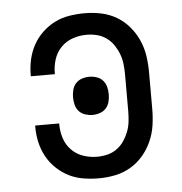

<svg xmlns="http://www.w3.org/2000/svg" viewBox="-44 -570 588 621"><g transform="rotate(-5 250.0 -260.0)"><path d="M253 8Q228 8 203 4Q178 0 156 -11Q134 -22 115.5 -39.5Q97 -57 85 -79Q73 -101 67.5 -125.5Q62 -150 62 -175V-180H140V-177Q140 -154 147 -132Q154 -110 170 -93.5Q186 -77 208 -69.5Q230 -62 253 -62Q270 -62 286.5 -66Q303 -70 317 -80Q331 -90 340.5 -104Q350 -118 356 -133.5Q362 -149 364 -166Q366 -183 366 -200V-320Q366 -337 364 -354Q362 -371 356 -386.5Q350 -402 340.5 -416Q331 -430 317 -440Q303 -450 286.5 -454Q270 -458 253 -458Q230 -458 208 -450.5Q186 -443 170 -426.5Q154 -410 147 -388Q140 -366 140 -343V-340H62V-345Q62 -370 67.5 -394.5Q73 -419 85 -441Q97 -463 115.5 -480.5Q134 -498 156 -509Q178 -520 203 -524Q228 -528 253 -528Q280 -528 306.5 -522.5Q333 -517 356 -503.5Q379 -490 396.5 -469.5Q414 -449 425 -424.5Q436 -400 440 -373.5Q444 -347 444 -320V-200Q444 -173 440 -146.5Q436 -120 425 -95.5Q414 -71 396.5 -50.5Q379 -30 356 -16.5Q333 -3 306.5 2.5Q280 8 253 8ZM250 -198Q238 -198 226 -202Q214 -206 206 -215Q198 -224 195 -236Q192 -248 192 -260Q192 -272 195 -284Q198 -296 206 -305Q214 -314 226 -318Q238 -322 250 -322Q262 -322 274 -318Q286 -314 294 -305Q302 -296 305 -284Q308 -272 308 -260Q308 -248 305 -236Q302 -224 294 -215Q286 -206 274 -202Q262 -198 250 -198Z"/></g></svg>

Font: HulyMono
Style: Regular
Weight: 400
Monospace: yes
Designer: Belleve Invis
Foundry: Belleve Invis
Version: Version 33.2.5; ttfautohint (v1.8.4)